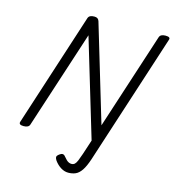

<svg xmlns="http://www.w3.org/2000/svg" viewBox="-174 -1153 1428 1585"><g transform="rotate(15 539.5 -360.5)"><path d="M716 130Q694 197 670.5 231.5Q647 266 619.5 278Q592 290 557 290Q525 290 494 271Q463 252 439 219Q429 204 428 192Q427 180 447 165Q462 153 474.5 153.5Q487 154 496 166Q510 183 521 193.5Q532 204 543 208.5Q554 213 564 213Q581 213 592 203Q603 193 612.5 170Q622 147 635 109L676 -16L426 -849L154 -14Q150 0 137 7Q124 14 102 14Q58 14 67 -14L381 -984Q386 -998 399 -1004.5Q412 -1011 433 -1011Q451 -1011 460.5 -1004.5Q470 -998 475 -984L722 -159L990 -984Q995 -998 1008 -1004.5Q1021 -1011 1042 -1011Q1088 -1011 1077 -984Z"/></g></svg>

Font: Playwrite CA
Style: Regular
Weight: 400
Designer: Veronika Burian, José Scaglione
Foundry: TypeTogether
Version: Version 1.002